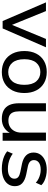

<svg xmlns="http://www.w3.org/2000/svg" viewBox="786 -1322 545 2158"><g transform="rotate(90 1059.0 -243.5)"><path d="M217 0 7 -487H105L274 -71H246L418 -487H512L300 0Z M790 9Q718 9 665 -22Q612 -53 583 -110Q554 -167 554 -244Q554 -321 583 -377.5Q612 -434 665 -465Q718 -496 790 -496Q862 -496 915 -465Q968 -434 997 -377.5Q1026 -321 1026 -244Q1026 -167 997 -110Q968 -53 915 -22Q862 9 790 9ZM790 -63Q856 -63 895 -109.5Q934 -156 934 -244Q934 -332 895 -378Q856 -424 790 -424Q725 -424 685.5 -378Q646 -332 646 -244Q646 -156 685.5 -109.5Q725 -63 790 -63Z M1317 9Q1258 9 1218.5 -13Q1179 -35 1160 -78Q1141 -121 1141 -186V-487H1232V-186Q1232 -145 1243 -118Q1254 -91 1277.5 -78Q1301 -65 1337 -65Q1377 -65 1407 -83Q1437 -101 1454 -134Q1471 -167 1471 -211V-487H1562V0H1473V-110H1486Q1466 -52 1421.5 -21.5Q1377 9 1317 9Z M1876 9Q1838 9 1801.5 2Q1765 -5 1734.5 -18.5Q1704 -32 1681 -51L1708 -114Q1732 -96 1760 -83.5Q1788 -71 1818 -65Q1848 -59 1878 -59Q1933 -59 1961 -79Q1989 -99 1989 -132Q1989 -160 1970.5 -175.5Q1952 -191 1913 -199L1820 -218Q1758 -232 1726.5 -264.5Q1695 -297 1695 -348Q1695 -393 1719.5 -426.5Q1744 -460 1788 -478Q1832 -496 1889 -496Q1923 -496 1955 -489Q1987 -482 2015 -469Q2043 -456 2062 -435L2034 -373Q2015 -391 1991 -403Q1967 -415 1941 -421.5Q1915 -428 1889 -428Q1835 -428 1807.5 -407Q1780 -386 1780 -352Q1780 -326 1796.5 -309Q1813 -292 1849 -284L1942 -265Q2007 -251 2040 -220.5Q2073 -190 2073 -138Q2073 -92 2048.5 -59Q2024 -26 1979.5 -8.5Q1935 9 1876 9Z"/></g></svg>

Font: Nunito Sans 12pt ExtraLight Medium
Style: Regular
Weight: 500
Version: Version 3.101;gftools[0.9.27]